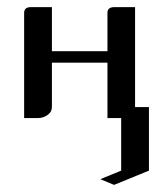

<svg xmlns="http://www.w3.org/2000/svg" viewBox="-20 -332 458 540"><path d="M47.9 0V-295.9Q47.9 -312 66.9 -312H126V-188H282.2V-295.9Q282.2 -312 301.8 -312H359.9V-30.8H398.9V147.9L300.8 188L262.2 171.9L320.8 147.9V0H282.2V-155.8H126V-30.8Q126 -17.1 113.8 -8.8Q102.1 0 86.9 0Z"/></svg>

Font: Hhenum
Style: Regular
Weight: 400
Designer: T. Christopher White
Version: Version 1.0